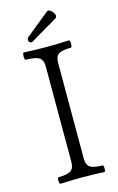

<svg xmlns="http://www.w3.org/2000/svg" viewBox="-127 -886 580 942"><g transform="rotate(-15 162.5 -415.5)"><path d="M100.1 -704.1Q90.8 -704.1 86.9 -714.4Q83 -724.6 92.8 -733.9L213.9 -832Q220.2 -837.4 232.2 -828.1Q244.1 -818.8 248.5 -806.9Q252.9 -794.9 245.1 -788.1L110.8 -709Q104.5 -704.1 100.1 -704.1ZM58.1 2.9Q52.2 2.9 52 -13.9Q51.8 -30.8 58.1 -30.8Q100.1 -30.8 118.7 -42.2Q137.2 -53.7 137.2 -87.9V-573.2Q137.2 -606.4 117.2 -617.7Q97.2 -628.9 50.8 -628.9Q44.9 -628.9 44.9 -647.5Q44.9 -666 50.8 -666Q107.9 -663.1 166 -663.1Q222.7 -663.1 279.8 -666Q286.1 -666 285.9 -647.5Q285.6 -628.9 279.8 -628.9Q236.8 -628.9 218.5 -617.7Q200.2 -606.4 200.2 -573.2V-87.9Q200.2 -53.7 218.8 -42.2Q237.3 -30.8 280.8 -30.8Q286.1 -30.8 286.4 -13.9Q286.6 2.9 280.8 2.9Q223.6 0 169.9 0Q113.8 0 58.1 2.9Z"/></g></svg>

Font: Junicode SmCond Light
Style: Regular
Weight: 300
Width: 4
Designer: Peter S. Baker
Version: Version 2.206